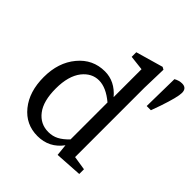

<svg xmlns="http://www.w3.org/2000/svg" viewBox="-202 -882 1039 1039"><g transform="rotate(45 317.5 -362.5)"><path d="M105 -418.5Q165 -491.2 257.8 -491.2Q333.5 -491.2 389.2 -425.8V-639.2L304.2 -648.9V-684.1L460.9 -729L475.1 -721.2L471.2 -579.1V-48.8L551.8 -36.1V0L396 9.8L389.2 -57.1Q335.9 15.1 246.6 15.1Q157.2 15.1 101.1 -54.2Q44.9 -123.5 44.9 -234.9Q44.9 -346.2 105 -418.5ZM386.2 -381.8Q324.2 -434.1 269.5 -434.1Q214.8 -434.1 175.8 -385.7Q134.8 -333 134.8 -237.3Q134.8 -141.1 172.9 -91.8Q210.9 -42 272.9 -42Q305.2 -42 331.5 -55.7Q357.9 -69.3 386.2 -99.1ZM599.1 -740.2Q634.8 -740.2 634.8 -703.1Q634.8 -670.9 602.1 -574.2L582 -518.1H549.8L553.2 -727.1Q576.2 -740.2 599.1 -740.2Z"/></g></svg>

Font: SourceSerifPro-Regular
Style: Regular
Weight: 400
Designer: Frank Grießhammer
Foundry: Adobe Systems Incorporated
Version: Version 1.014;PS Version 1.0;hotconv 1.0.73;makeotf.lib2.5.5